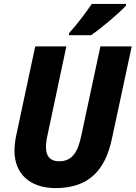

<svg xmlns="http://www.w3.org/2000/svg" viewBox="-20 -951 693 981"><path d="M333 -782 332 -771H445C492 -802 594 -888 624 -923V-931H449C416 -883 372 -824 333 -782ZM264 10C438 10 519 -86 552 -243L653 -714H493L396 -261C377 -167 345 -127 282 -127C237 -127 215 -152 215 -198C215 -215 217 -235 222 -257L319 -714H160L62 -255C57 -231 54 -202 54 -180C54 -66 130 10 264 10Z"/></svg>

Font: Noto Sans SemiCondensed ExtraBold
Style: Italic
Weight: 800
Width: 4
Italic angle: -12°
Designer: Monotype Design Team
Foundry: Monotype Imaging Inc.
Version: Version 2.013